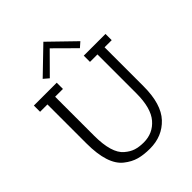

<svg xmlns="http://www.w3.org/2000/svg" viewBox="-263 -1068 1200 1200"><g transform="rotate(-45 336.5 -468.0)"><path d="M20 -645V-700H222V-645H153V-301Q153 -146 214 -95Q243 -70 273 -60.5Q303 -51 343 -51Q424 -51 475.5 -111Q527 -171 527 -301V-645H461V-700H653V-645H590V-300Q590 -143 521 -69.5Q452 4 343 4Q288 4 246.5 -7.5Q205 -19 166 -50Q85 -113 85 -300V-645ZM177 -779 344 -940Q502 -786 510 -779L477 -750L343 -883L211 -750Z"/></g></svg>

Font: Antic Slab
Style: Regular
Weight: 400
Designer: Santiago Orozco
Foundry: Santiago Orozco
Version: Version 001.002